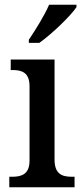

<svg xmlns="http://www.w3.org/2000/svg" viewBox="-20 -786 347 806"><path d="M101 -619V-606H145C199 -644 278 -721 301 -756V-766H186C167 -721 129 -661 101 -619ZM19 0H293V-44H282C242 -44 209 -54 209 -116V-536H25V-492H33C71 -492 104 -482 104 -424V-112C104 -54 70 -44 31 -44H19Z"/></svg>

Font: Noto Serif Tamil SemiCondensed Medium
Style: Regular
Weight: 500
Width: 4
Designer: Indian Type Foundry, Tom Grace, and the Monotype Design Team
Foundry: Monotype Imaging Inc.
Version: Version 2.004